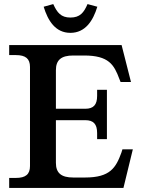

<svg xmlns="http://www.w3.org/2000/svg" viewBox="-20 -921 689 941"><path d="M398 -388H254V-577C254 -627 280 -649 339 -649H392C513 -649 539 -604 565 -534L571 -519H622L576 -700H25V-651H58C106 -651 127 -633 127 -593V-107C127 -67 106 -49 58 -49H25V0H585L631 -189H580L575 -173C548 -99 520 -51 397 -51H339C280 -51 254 -73 254 -123V-332H398C438 -332 456 -313 456 -269V-239H504V-481H456V-451C456 -407 438 -388 398 -388ZM194 -888 241 -901C260 -859 279 -835 325 -835C372 -835 391 -859 409 -901L457 -888C436 -819 398 -760 325 -760C252 -760 215 -819 194 -888Z"/></svg>

Font: LT Superior Serif Semibold
Style: Regular
Weight: 600
Designer: Daniel Lyons
Foundry: LyonsType
Version: Version 2.120;FEAKit 1.0